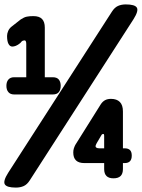

<svg xmlns="http://www.w3.org/2000/svg" viewBox="-21 -800 643 870"><path d="M51 50Q10 50 1 35.5Q-8 21 16 -17L486 -747Q498 -766 513.5 -773Q529 -780 549 -780Q590 -780 599 -765.5Q608 -751 584 -713L114 17Q102 36 86.5 43Q71 50 51 50ZM451 -34V-61H362Q336 -61 323.5 -73Q311 -85 311 -109Q311 -119 313.5 -127Q316 -135 320 -143L436 -328Q444 -340 455 -346Q466 -352 482 -352Q508 -352 522 -338Q536 -324 536 -295V-128H543Q560 -128 568 -120Q576 -112 576 -95Q576 -78 568 -69.5Q560 -61 543 -61H536V-34Q536 -13 525.5 -2.5Q515 8 493 8Q472 8 461.5 -2.5Q451 -13 451 -34ZM43 -372Q26 -372 17 -382.5Q8 -393 8 -411Q8 -429 17 -439.5Q26 -450 43 -450H98V-601Q98 -609 96 -613Q94 -617 91 -617Q88 -617 84 -616Q80 -615 77 -612L71 -605Q60 -596 51 -592.5Q42 -589 35 -589Q24 -589 17.5 -601Q11 -613 11 -637Q11 -648 16 -659.5Q21 -671 31 -679L73 -712Q88 -722 100.5 -724.5Q113 -727 130 -727Q157 -727 169.5 -714Q182 -701 182 -675V-450H218Q237 -450 245.5 -439.5Q254 -429 254 -411Q254 -393 245.5 -382.5Q237 -372 218 -372ZM451 -128V-182Q451 -189 450 -191Q449 -193 447 -193Q445 -193 442.5 -192Q440 -191 437 -185L417 -151Q415 -147 413.5 -143.5Q412 -140 412 -137Q412 -133 416.5 -130.5Q421 -128 429 -128Z"/></svg>

Font: Maple Mono ExtraBold
Style: Regular
Weight: 800
Monospace: yes
Designer: subframe7536
Version: Version 7.000